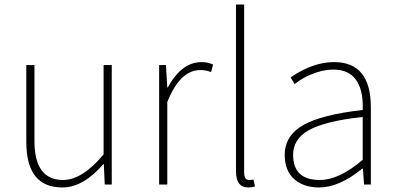

<svg xmlns="http://www.w3.org/2000/svg" viewBox="-20 -814 1746 847"><path d="M96 -188V-527H132V-192Q132 -20 258 -20Q343 -20 437 -133V-527H473V0H442L438 -90H436Q347 13 255 13Q96 13 96 -188Z M682 -527H712L718 -428H720Q781 -540 869 -540Q898 -540 920 -529L911 -496Q889 -505 864 -505Q774 -505 718 -364V0H682Z M1021 -59V-794H1057V-53Q1057 -20 1079 -20Q1087 -20 1098 -22L1105 9Q1087 13 1075 13Q1021 13 1021 -59Z M1281 -21Q1236 -59 1236 -130Q1236 -216 1319 -263Q1399 -308 1580 -329Q1583 -405 1558 -450Q1526 -507 1452 -507Q1402 -507 1351 -485Q1312 -469 1280 -443L1262 -472Q1277 -483 1294 -493Q1316 -505 1338 -515Q1397 -540 1454 -540Q1616 -540 1616 -341V0H1586L1581 -70H1578Q1476 13 1388 13Q1322 13 1281 -21ZM1580 -109V-298Q1413 -280 1341 -239Q1273 -200 1273 -131Q1273 -20 1391 -20Q1476 -20 1580 -109Z"/></svg>

Font: Noto Sans CJK TC Thin
Style: Regular
Weight: 250
Designer: Ryoko NISHIZUKA ???? (kana & ideographs); Paul D. Hunt (Latin, Greek & Cyrillic); Wenlong ZHANG ??? (bopomofo); Sandoll 
Foundry: Adobe Systems Incorporated
Version: Version 1.004 January 19, 2016